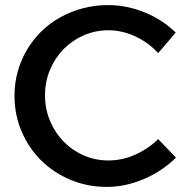

<svg xmlns="http://www.w3.org/2000/svg" viewBox="-20 -727 759 755"><path d="M602 -518Q583 -539 560 -555.8Q537 -572.5 512 -584Q487 -595.5 460.2 -601.8Q433.5 -608 407 -608Q354.5 -608 309 -588Q263.5 -568 229.8 -533.5Q196 -499 176.5 -452.2Q157 -405.5 157 -352Q157 -299 176.5 -252.2Q196 -205.5 229.8 -170.8Q263.5 -136 309 -116Q354.5 -96 407 -96Q460 -96 511 -118.5Q562 -141 602 -180L672 -107Q645.5 -81 613.8 -59.8Q582 -38.5 547 -23.5Q512 -8.5 475 -0.2Q438 8 401 8Q324 8 257.5 -19.8Q191 -47.5 142 -96Q93 -144.5 65 -210Q37 -275.5 37 -351Q37 -401 50 -446.8Q63 -492.5 86.5 -532Q110 -571.5 143.2 -604Q176.5 -636.5 217.5 -659.2Q258.5 -682 306 -694.5Q353.5 -707 405 -707Q442 -707 478.8 -699.5Q515.5 -692 549.8 -678Q584 -664 614.8 -644Q645.5 -624 671 -599Z"/></svg>

Font: Argentum Sans
Style: Regular
Weight: 400
Designer: Julieta Ulanovsky, Owen Earl, Chris M. Simpson, Rasmus Andersson, Cristiano Sobral
Foundry: The Argentum Sans Project Authors
Version: Version 3.135; ttfautohint (v1.8.4.7-5d5b-dirty)